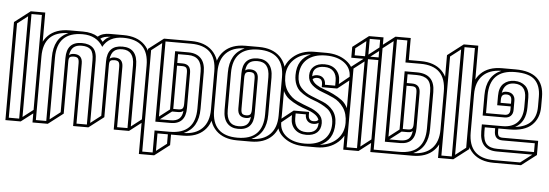

<svg xmlns="http://www.w3.org/2000/svg" viewBox="-54 -908 3477 1215"><g transform="rotate(5 1685.0 -300.5)"><path d="M0 0V-623L100 -700H192V-73L97 0ZM172 -80V-683H106V-29ZM20 -616V-17H86V-667Z M172 0V-421Q172 -506 220 -553.5Q268 -601 354 -601H440Q498 -601 536 -577Q563 -601 612 -601H698Q784 -601 832 -554Q880 -507 880 -422V-73L785 0H688V-398Q688 -422 680.5 -430Q673 -438 655 -438Q637 -438 629.5 -432Q622 -426 622 -404V-73L527 0H430V-398Q430 -422 422.5 -430Q415 -438 397 -438Q379 -438 371.5 -432Q364 -426 364 -404V-73L269 0ZM794 -416V-29L860 -80V-422Q860 -584 698 -584Q606 -584 570 -515Q529 -584 440 -584Q278 -584 278 -421V-29L344 -80V-425Q344 -528 440 -528Q487 -528 511.5 -504.5Q536 -481 536 -426V-29L602 -80V-426Q602 -528 698 -528Q794 -528 794 -416ZM192 -421V-17H258V-421Q258 -545 349 -583Q192 -580 192 -421ZM617 -583Q571 -582 553 -565Q560 -560 570 -547Q589 -575 617 -583ZM450 -399V-17H516V-426Q516 -474 498 -492.5Q480 -511 440 -511Q406 -511 388 -495Q370 -479 365 -444Q376 -455 397 -455Q450 -455 450 -399ZM708 -399V-17H774V-416Q774 -511 698 -511Q664 -511 646 -495Q628 -479 623 -444Q634 -455 655 -455Q708 -455 708 -399Z M860 140V-528L955 -601H1128Q1214 -601 1262 -554Q1310 -507 1310 -422V-180Q1310 -95 1262 -47.5Q1214 0 1128 0H1052V67L957 140ZM1085 -438H1052V-163H1085Q1103 -163 1110.5 -171Q1118 -179 1118 -203V-398Q1118 -422 1110.5 -430Q1103 -438 1085 -438ZM1085 -146H1046L973 -90H1042Q1113 -90 1117 -157Q1107 -146 1085 -146ZM1032 60V0H966V111ZM946 -73V-572L880 -521V123H946V-17H1042Q1204 -17 1204 -179V-413Q1204 -511 1116 -511H1052V-455H1085Q1138 -455 1138 -399V-176Q1138 -73 1042 -73ZM1116 -528Q1168 -528 1196 -499Q1224 -470 1224 -413V-179Q1224 -57 1131 -17Q1207 -18 1248.5 -60Q1290 -102 1290 -180V-422Q1290 -584 1128 -584H966V-107L1032 -158V-528Z M1472 0Q1386 0 1338 -47Q1290 -94 1290 -179V-421Q1290 -506 1338 -553.5Q1386 -601 1472 -601H1557H1558Q1644 -601 1692 -554Q1740 -507 1740 -422V-180Q1740 -95 1692 -47.5Q1644 0 1558 0H1473ZM1482 -203Q1482 -179 1489.5 -171Q1497 -163 1515 -163Q1533 -163 1540.5 -171Q1548 -179 1548 -203V-398Q1548 -422 1540.5 -430Q1533 -438 1515 -438Q1497 -438 1489.5 -430Q1482 -422 1482 -398ZM1472 -73Q1427 -73 1401.5 -101.5Q1376 -130 1376 -186V-422Q1376 -544 1469 -584Q1393 -583 1351.5 -541Q1310 -499 1310 -421V-179Q1310 -17 1472 -17Q1634 -17 1634 -179V-415Q1634 -511 1558 -511Q1523 -511 1505.5 -496Q1488 -481 1484 -445Q1494 -455 1515 -455Q1568 -455 1568 -399V-176Q1568 -73 1472 -73ZM1515 -146Q1462 -146 1462 -202V-425Q1462 -528 1558 -528Q1603 -528 1628.5 -499.5Q1654 -471 1654 -415V-179Q1654 -57 1561 -17Q1637 -18 1678.5 -60Q1720 -102 1720 -180V-422Q1720 -584 1558 -584Q1396 -584 1396 -422V-186Q1396 -90 1472 -90Q1507 -90 1524.5 -105Q1542 -120 1546 -156Q1536 -146 1515 -146Z M1900 0Q1823 0 1771.5 -38Q1720 -76 1720 -134V-146L1812 -219H1910V-200Q1910 -163 1943 -163Q1966 -163 1973 -175Q1966 -195 1943.5 -209.5Q1921 -224 1893.5 -232.5Q1866 -241 1835 -255.5Q1804 -270 1778.5 -288.5Q1753 -307 1736.5 -344Q1720 -381 1720 -431Q1720 -505 1773.5 -553Q1827 -601 1910 -601H1986Q2063 -601 2114.5 -563Q2166 -525 2166 -467V-455L2074 -382H1976V-401Q1976 -438 1943 -438Q1923 -438 1914 -427Q1922 -407 1944.5 -392.5Q1967 -378 1994.5 -369Q2022 -360 2052.5 -345Q2083 -330 2108 -311.5Q2133 -293 2149.5 -256.5Q2166 -220 2166 -170Q2166 -96 2112.5 -48Q2059 0 1976 0ZM2082 -160Q2082 -54 1996 -18Q2064 -25 2105 -66Q2146 -107 2146 -170Q2146 -229 2119.5 -266.5Q2093 -304 2055.5 -321.5Q2018 -339 1980.5 -352.5Q1943 -366 1916.5 -389.5Q1890 -413 1890 -450Q1890 -486 1914.5 -507Q1939 -528 1982 -528Q2028 -528 2055 -501Q2082 -474 2082 -430V-411L2146 -463Q2146 -518 2102.5 -551Q2059 -584 1986 -584Q1909 -584 1866.5 -546.5Q1824 -509 1824 -441Q1824 -394 1850.5 -365Q1877 -336 1915 -321Q1953 -306 1991 -290.5Q2029 -275 2055.5 -243Q2082 -211 2082 -160ZM1904 -73Q1858 -73 1831 -100Q1804 -127 1804 -171V-190L1740 -138Q1740 -83 1783.5 -50Q1827 -17 1900 -17Q1976 -17 2019 -54Q2062 -91 2062 -156Q2062 -188 2051 -212Q2040 -236 2022 -249.5Q2004 -263 1980.5 -275Q1957 -287 1933 -295Q1909 -303 1885.5 -315.5Q1862 -328 1844 -343Q1826 -358 1815 -384Q1804 -410 1804 -444Q1804 -546 1890 -583Q1822 -577 1781 -535.5Q1740 -494 1740 -431Q1740 -372 1766.5 -334.5Q1793 -297 1830.5 -280Q1868 -263 1905.5 -249.5Q1943 -236 1969.5 -213.5Q1996 -191 1996 -155Q1996 -116 1972 -94.5Q1948 -73 1904 -73ZM1995 -399H2060V-430Q2060 -468 2040 -489.5Q2020 -511 1982 -511Q1910 -511 1910 -451V-444L1911 -446Q1923 -455 1943 -455Q1967 -455 1981 -440Q1995 -425 1995 -400ZM1943 -146Q1919 -146 1905 -161Q1891 -176 1891 -201V-202H1826V-171Q1826 -133 1846 -111.5Q1866 -90 1904 -90Q1976 -90 1976 -154V-157L1975 -155Q1963 -146 1943 -146Z M2146 0V-524L2224 -584H2146V-653L2246 -730H2338V-657L2265 -601H2338V-73L2243 0ZM2318 -664V-713H2252V-613ZM2166 -646V-601H2232V-697ZM2318 -80V-584H2252V-29ZM2166 -517V-17H2232V-568Z M2318 0V-668L2413 -741H2510V-601H2586Q2672 -601 2720 -554Q2768 -507 2768 -422V-180Q2768 -95 2720 -47.5Q2672 0 2586 0ZM2543 -438H2510V-163H2543Q2561 -163 2568.5 -171Q2576 -179 2576 -203V-398Q2576 -422 2568.5 -430Q2561 -438 2543 -438ZM2543 -146H2504L2431 -90H2500Q2535 -90 2552.5 -105Q2570 -120 2574 -156Q2564 -146 2543 -146ZM2404 -73V-712L2338 -661V-17H2500Q2662 -17 2662 -179V-413Q2662 -467 2638.5 -489Q2615 -511 2568 -511H2510V-455H2543Q2596 -455 2596 -399V-176Q2596 -73 2500 -73ZM2490 -584V-724H2424V-107L2490 -158V-528H2568Q2682 -528 2682 -413V-179Q2682 -57 2589 -17Q2665 -18 2706.5 -60Q2748 -102 2748 -180V-422Q2748 -584 2586 -584Z M2748 0V-653L2848 -730H2940V-73L2845 0ZM2920 -80V-713H2854V-29ZM2768 -646V-17H2834V-697Z M3102 0Q3016 0 2968 -47Q2920 -94 2920 -179V-421Q2920 -506 2968 -553.5Q3016 -601 3102 -601H3187H3188Q3370 -601 3370 -441V-379Q3370 -306 3324 -262.5Q3278 -219 3183 -219H3148H3137H3112V-203Q3112 -179 3119.5 -171Q3127 -163 3145 -163H3370V-73L3275 0ZM3112 -401V-382H3178V-403Q3178 -438 3145 -438Q3128 -438 3120 -430Q3112 -422 3112 -401ZM3145 -146Q3092 -146 3092 -202V-219H3026V-191Q3026 -136 3048 -113Q3070 -90 3117 -90H3350V-146ZM3092 -365V-425Q3092 -478 3119 -503Q3146 -528 3188 -528Q3230 -528 3257 -504Q3284 -480 3284 -430V-369Q3284 -274 3217 -238Q3350 -253 3350 -379V-441Q3350 -511 3313.5 -547.5Q3277 -584 3188 -584Q3026 -584 3026 -421V-309H3145Q3178 -309 3178 -344V-365ZM3117 -73Q3006 -73 3006 -191V-236H3137Q3199 -236 3231.5 -270.5Q3264 -305 3264 -369V-425Q3264 -511 3188 -511Q3125 -511 3114 -445Q3123 -455 3145 -455Q3170 -455 3184 -441Q3198 -427 3198 -403V-344Q3198 -320 3184 -306Q3170 -292 3145 -292H3006V-421Q3006 -544 3099 -584Q3023 -583 2981.5 -541Q2940 -499 2940 -421V-179Q2940 -17 3102 -17H3268L3341 -73Z"/></g></svg>

Font: Imposible
Style: Regular
Weight: 400
Designer: Rodrigo Fuenzalida
Foundry: fragTYPE
Version: Version 1.000